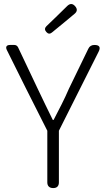

<svg xmlns="http://www.w3.org/2000/svg" viewBox="-20 -958 542 978"><path d="M111 -510 221 -292V-29C221 -10 232 0 251 0C270 0 280 -10 280 -29V-292L482 -694C494 -717 487 -729 461 -729C447 -729 436 -723 430 -710L331 -506C308 -452 281 -401 253 -347H249C222 -401 198 -452 172 -506L72 -717C68 -725 61 -729 53 -729H34H31C13 -729 7 -719 15 -703ZM305 -842 359 -887C374 -899 375 -912 363 -926C350 -941 337 -941 323 -928L273 -879L216 -824C207 -815 207 -805 216 -795C225 -785 234 -784 244 -792Z"/></svg>

Font: GenSenRounded2 TW L
Style: Regular
Weight: 300
Version: Version 2.100;PS 2.1;hotconv 16.6.51;makeotf.lib2.5.65220 DE